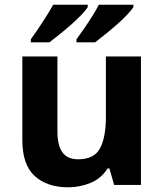

<svg xmlns="http://www.w3.org/2000/svg" viewBox="-20 -786 697 816"><path d="M579 -546V0H465L445 -70H437Q411 -28 365.5 -9Q320 10 269 10Q181 10 128 -37.5Q75 -85 75 -190V-546H224V-227Q224 -169 245 -139Q266 -109 312 -109Q380 -109 405 -155.5Q430 -202 430 -289V-546ZM547 -756Q539 -743 520 -723Q501 -703 476 -681Q451 -659 426.5 -639.5Q402 -620 384 -606H305V-619Q319 -638 337 -664Q355 -690 372 -717Q389 -744 400 -766H547ZM353 -756Q345 -743 326 -723Q307 -703 282 -681Q257 -659 232.5 -639.5Q208 -620 190 -606H111V-619Q125 -638 142.5 -664Q160 -690 177 -717Q194 -744 206 -766H353Z"/></svg>

Font: Noto Sans Tai Tham
Style: Regular
Weight: 400
Designer: Monotype Design Team 2013. Revised by David WIlliams 2020
Foundry: Monotype Imaging Inc.
Version: Version 2.002